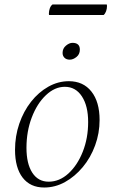

<svg xmlns="http://www.w3.org/2000/svg" viewBox="-20 -824 510 856"><path d="M177 12Q115 12 81 -32Q47 -76 47 -156Q47 -217 66 -272.5Q85 -328 118.5 -370.5Q152 -413 195.5 -437.5Q239 -462 287 -462Q351 -462 387.5 -416Q424 -370 424 -289Q424 -230 404 -175.5Q384 -121 349 -79Q314 -37 270 -12.5Q226 12 177 12ZM197 -14Q245 -14 285 -50.5Q325 -87 349 -147.5Q373 -208 373 -280Q373 -352 345 -394.5Q317 -437 269 -437Q224 -437 184.5 -399.5Q145 -362 121.5 -300Q98 -238 98 -165Q98 -94 124 -54Q150 -14 197 -14ZM291 -558Q276 -558 267.5 -566.5Q259 -575 259 -588Q259 -608 274 -620.5Q289 -633 303 -633Q336 -633 336 -603Q336 -582 321 -570Q306 -558 291 -558ZM442 -757H199Q198 -759 198 -764Q198 -775 202 -786.5Q206 -798 214 -804H456Q456 -803 456.5 -801.5Q457 -800 457 -797Q457 -785 453 -774Q449 -763 442 -757Z"/></svg>

Font: Petrona ExtraLight
Style: Italic
Weight: 200
Italic angle: -9°
Designer: Ringo R. Seeber
Foundry: Ringo R. Seeber
Version: Version 2.001; ttfautohint (v1.8.3)